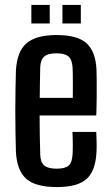

<svg xmlns="http://www.w3.org/2000/svg" viewBox="-20 -750 449 778"><path d="M211 8Q123.5 8 86 -25.8Q48.5 -59.5 44.5 -134.5Q43.5 -167.5 42.8 -210.2Q42 -253 42 -298.8Q42 -344.5 42.8 -387.8Q43.5 -431 44.5 -464Q49 -542 87.8 -575Q126.5 -608 209.5 -608Q293.5 -608 330.5 -574.8Q367.5 -541.5 371 -468Q371.5 -456.5 371.8 -425.5Q372 -394.5 371.8 -355.8Q371.5 -317 370 -282H140.5Q140.5 -243.5 141.2 -204.2Q142 -165 143 -124Q144 -92 159.5 -79.2Q175 -66.5 209.5 -66.5Q244 -66.5 258.2 -79.2Q272.5 -92 274 -124.5Q275 -139.5 275 -163.5Q275 -187.5 273.5 -215.5H370Q371 -201.5 371.5 -176Q372 -150.5 371 -134.5Q367.5 -58 331 -25Q294.5 8 211 8ZM141 -353.5H275Q275 -379 275.2 -404.5Q275.5 -430 275 -449.8Q274.5 -469.5 274 -477.5Q272 -509 257 -521.5Q242 -534 209.5 -534Q173 -534 158.5 -520.2Q144 -506.5 143 -477.5Q142.5 -447 141.8 -415.8Q141 -384.5 141 -353.5ZM233 -655V-730H307.5V-655ZM107 -655V-730H181.5V-655Z"/></svg>

Font: Big Shoulders Text Thin SemiBold
Style: Regular
Weight: 600
Version: Version 2.002